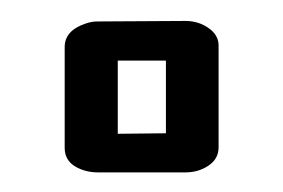

<svg xmlns="http://www.w3.org/2000/svg" viewBox="-20 -642 276 187"><path d="M141.6 -583H94.7V-511.7L141.6 -512.2ZM43 -596.2Q43 -612.3 63.5 -619.1Q69.3 -621.1 74.7 -621.1L160.6 -621.6Q173.3 -621.6 183.1 -614.7Q192.9 -607.9 192.9 -597.7V-498.5Q192.9 -487.3 183.1 -480.7Q173.3 -474.1 160.6 -474.1H75.7Q62.5 -474.1 52.7 -480.2Q43 -486.3 43 -498Z"/></svg>

Font: Ebtekar Inline 2
Style: Inline-2
Weight: 500
Designer: Arman Khorramak
Foundry: Arman Khorramak
Version: Version 2.000